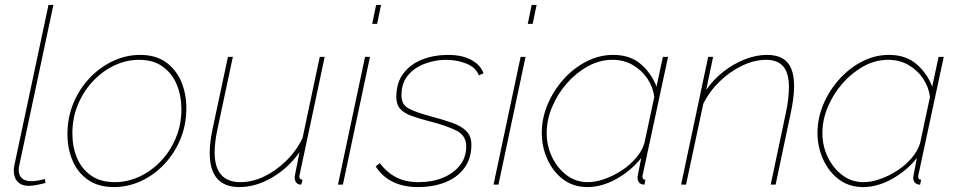

<svg xmlns="http://www.w3.org/2000/svg" viewBox="-20 -750 3890 780"><path d="M96 5Q68 5 52 -11.5Q36 -28 36 -56Q36 -61 36.5 -66Q37 -71 38 -77L177 -730H197L58 -77Q57 -73 56.5 -69Q56 -65 56 -61Q56 -14 108 -14Q119 -14 134 -16.5Q149 -19 162 -23L165 -7Q152 -3 131 1Q110 5 96 5Z M443 10Q380 10 338 -19Q296 -48 275 -97Q254 -146 254 -205Q254 -273 278.5 -331.5Q303 -390 345 -434Q387 -478 440 -502.5Q493 -527 549 -527Q612 -527 653.5 -497.5Q695 -468 716 -419Q737 -370 737 -310Q737 -243 713 -185Q689 -127 647.5 -83Q606 -39 553 -14.5Q500 10 443 10ZM446 -10Q498 -10 546.5 -32.5Q595 -55 633.5 -95.5Q672 -136 694.5 -190Q717 -244 717 -306Q717 -361 698 -406.5Q679 -452 641 -479.5Q603 -507 545 -507Q493 -507 444.5 -484Q396 -461 357.5 -420Q319 -379 296.5 -325Q274 -271 274 -208Q274 -153 293 -108Q312 -63 350.5 -36.5Q389 -10 446 -10Z M952 10Q832 10 832 -129Q832 -151 835 -175.5Q838 -200 844 -228L906 -519H926L864 -228Q852 -173 852 -131Q852 -10 957 -10Q1005 -10 1053 -33Q1101 -56 1142.5 -96.5Q1184 -137 1209 -189L1279 -519H1299L1203 -67Q1201 -56 1198.5 -46Q1196 -36 1196 -34Q1196 -20 1209 -20L1204 0Q1200 0 1197 -0.5Q1194 -1 1192 -2Q1185 -5 1181 -12Q1177 -19 1177 -29Q1177 -31 1178 -36.5Q1179 -42 1183 -63Q1187 -84 1197 -132Q1151 -67 1085 -28.5Q1019 10 952 10Z M1463 -519H1483L1373 0H1353ZM1508 -730H1528L1512 -653H1492Z M1677 10Q1621 10 1577.5 -10.5Q1534 -31 1506 -74L1523 -87Q1553 -48 1591 -29Q1629 -10 1681 -10Q1736 -10 1779.5 -28Q1823 -46 1848.5 -78.5Q1874 -111 1874 -155Q1874 -199 1835 -219Q1796 -239 1726 -257Q1683 -268 1652.5 -279Q1622 -290 1606 -307.5Q1590 -325 1590 -356Q1590 -414 1619 -452Q1648 -490 1696 -508.5Q1744 -527 1799 -527Q1859 -527 1896.5 -505.5Q1934 -484 1944 -452L1925 -444Q1914 -475 1876 -491Q1838 -507 1791 -507Q1750 -507 1708 -492Q1666 -477 1638.5 -445.5Q1611 -414 1611 -362Q1611 -324 1641.5 -308.5Q1672 -293 1731 -277Q1781 -264 1817.5 -251Q1854 -238 1874.5 -217.5Q1895 -197 1895 -162Q1895 -106 1866.5 -67.5Q1838 -29 1789 -9.5Q1740 10 1677 10Z M2095 -519H2115L2005 0H1985ZM2140 -730H2160L2144 -653H2124Z M2366 10Q2309 10 2267.5 -21.5Q2226 -53 2203.5 -103.5Q2181 -154 2181 -210Q2181 -270 2205 -326.5Q2229 -383 2270 -428.5Q2311 -474 2363 -500.5Q2415 -527 2471 -527Q2541 -527 2584.5 -488.5Q2628 -450 2647 -398L2673 -519H2694L2592 -44Q2591 -42 2590.5 -38.5Q2590 -35 2590 -32Q2590 -20 2602 -20L2598 0Q2596 0 2593.5 0Q2591 0 2589 -1Q2579 -4 2574.5 -11Q2570 -18 2570 -29Q2570 -32 2571 -37Q2572 -42 2575 -57.5Q2578 -73 2585 -108Q2543 -56 2484 -23Q2425 10 2366 10ZM2368 -10Q2400 -10 2436.5 -23Q2473 -36 2506.5 -58Q2540 -80 2564.5 -109Q2589 -138 2598 -169L2638 -356Q2633 -396 2610.5 -430Q2588 -464 2551.5 -485.5Q2515 -507 2468 -507Q2416 -507 2368 -480.5Q2320 -454 2282.5 -411Q2245 -368 2223 -315.5Q2201 -263 2201 -210Q2201 -157 2223 -111.5Q2245 -66 2282.5 -38Q2320 -10 2368 -10Z M2857 -519H2877L2849 -385Q2878 -427 2919 -459Q2960 -491 3006 -509Q3052 -527 3096 -527Q3133 -527 3157.5 -513.5Q3182 -500 3194 -472Q3206 -444 3206 -401Q3206 -377 3202.5 -349Q3199 -321 3192 -289L3131 0H3111L3172 -289Q3179 -321 3182 -347.5Q3185 -374 3185 -396Q3185 -453 3162 -480Q3139 -507 3092 -507Q3045 -507 2995.5 -483.5Q2946 -460 2904 -419.5Q2862 -379 2837 -328L2767 0H2747Z M3486 10Q3429 10 3387.5 -21.5Q3346 -53 3323.5 -103.5Q3301 -154 3301 -210Q3301 -270 3325 -326.5Q3349 -383 3390 -428.5Q3431 -474 3483 -500.5Q3535 -527 3591 -527Q3661 -527 3704.5 -488.5Q3748 -450 3767 -398L3793 -519H3814L3712 -44Q3711 -42 3710.5 -38.5Q3710 -35 3710 -32Q3710 -20 3722 -20L3718 0Q3716 0 3713.5 0Q3711 0 3709 -1Q3699 -4 3694.5 -11Q3690 -18 3690 -29Q3690 -32 3691 -37Q3692 -42 3695 -57.5Q3698 -73 3705 -108Q3663 -56 3604 -23Q3545 10 3486 10ZM3488 -10Q3520 -10 3556.5 -23Q3593 -36 3626.5 -58Q3660 -80 3684.5 -109Q3709 -138 3718 -169L3758 -356Q3753 -396 3730.5 -430Q3708 -464 3671.5 -485.5Q3635 -507 3588 -507Q3536 -507 3488 -480.5Q3440 -454 3402.5 -411Q3365 -368 3343 -315.5Q3321 -263 3321 -210Q3321 -157 3343 -111.5Q3365 -66 3402.5 -38Q3440 -10 3488 -10Z"/></svg>

Font: Raleway Thin
Style: Italic
Weight: 100
Italic angle: -12°
Designer: Matt McInerney, Pablo Impallari, Rodrigo Fuenzalida
Foundry: Matt McInerney, Pablo Impallari, Rodrigo Fuenzalida
Version: Version 4.026